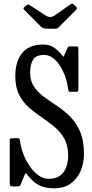

<svg xmlns="http://www.w3.org/2000/svg" viewBox="-20 -1000 496 1035"><path d="M347 -523.5Q340.5 -570.5 321.8 -611.8Q303 -653 276 -678.5Q249 -704 217.5 -704Q175.5 -704 159 -679.2Q142.5 -654.5 142.5 -610Q142.5 -563.5 163.5 -532.5Q184.5 -501.5 217.5 -477.5Q250.5 -453.5 287.5 -429Q324.5 -404.5 357.5 -372Q390.5 -339.5 411.5 -291Q432.5 -242.5 432.5 -170Q432.5 -120 414.5 -78Q396.5 -36 361 -10.5Q325.5 15 272.5 15Q230 15 203 3.8Q176 -7.5 159 -23.5Q142 -39.5 129.5 -54.5Q121.5 -67.5 118 -65Q114.5 -62.5 108.5 -47.5L93 -9Q89 1 85.2 3Q81.5 5 67 5H51.5Q40 5 36.2 2Q32.5 -1 32.5 -12V-241Q32.5 -251.5 36.8 -253.2Q41 -255 51.5 -255H72.5Q82.5 -255 85 -250.8Q87.5 -246.5 88.5 -238Q91.5 -208 104.5 -173Q117.5 -138 138.2 -107Q159 -76 185.5 -56Q212 -36 242.5 -36Q283 -36 306 -54.8Q329 -73.5 338.2 -102Q347.5 -130.5 347.5 -160Q347.5 -215 327 -252Q306.5 -289 274 -316Q241.5 -343 205 -367.5Q168.5 -392 136 -420.5Q103.5 -449 83 -489.5Q62.5 -530 62.5 -590Q62.5 -669 99.8 -714.5Q137 -760 212.5 -760Q248.5 -760 272.2 -742.8Q296 -725.5 313.5 -703.5Q320.5 -694 322.2 -694.5Q324 -695 329.5 -708.5L345 -744Q347.5 -750 356.5 -750H388.5Q398 -750 400.2 -746.8Q402.5 -743.5 402.5 -733.5V-518Q402.5 -508.5 398.8 -506.8Q395 -505 385.5 -505H363.5Q350 -505 349.8 -508.2Q349.5 -511.5 347 -523.5ZM196.5 -860.5 114.5 -943.5Q108 -950 106.8 -953.8Q105.5 -957.5 112.5 -963L121.5 -970Q129.5 -976.5 133.2 -975.5Q137 -974.5 145.5 -969L223.5 -918Q238.5 -908.5 250.2 -908.2Q262 -908 276.5 -918L359.5 -976Q367.5 -981.5 371.2 -980Q375 -978.5 381.5 -971.5L386.5 -967.5Q393.5 -961 394.8 -957Q396 -953 389 -946L300.5 -857Q295 -851.5 291.2 -848.2Q287.5 -845 275.5 -845H235.5Q220 -845 211.8 -849.2Q203.5 -853.5 196.5 -860.5Z"/></svg>

Font: Besley* Condensed
Style: Regular
Weight: 400
Width: 3
Designer: Owen Earl
Foundry: indestructible type*
Version: Version 3.000; ttfautohint (v1.8.3)